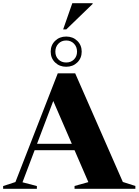

<svg xmlns="http://www.w3.org/2000/svg" viewBox="-32 -1175 863 1195"><path d="M732.5 -42.5 810.5 -17.5V0H432V-17.5L518 -41.5L432 -240H183.5L108 -40.5L197.5 -17V0H-12.5V-17L64 -42L327.5 -718.5H436ZM198.5 -280H415L299.5 -546.5ZM380 -947.5Q421.5 -947.5 449 -920.8Q476.5 -894 476.5 -853.5Q476.5 -813 449 -786.2Q421.5 -759.5 380 -759.5Q338.5 -759.5 311 -786.2Q283.5 -813 283.5 -853.5Q283.5 -894 311 -920.8Q338.5 -947.5 380 -947.5ZM380 -786Q409.5 -786 428.5 -805Q447.5 -824 447.5 -853.5Q447.5 -883.5 428.5 -903.2Q409.5 -923 380 -923Q350.5 -923 331.5 -903.2Q312.5 -883.5 312.5 -853.5Q312.5 -824 331.5 -805Q350.5 -786 380 -786ZM361 -992 418 -1155H544.5V-1150.5L380.5 -992Z"/></svg>

Font: Newsreader Display
Style: Bold
Weight: 700
Designer: Hugues Gentile
Foundry: Production Type
Version: Version 1.001